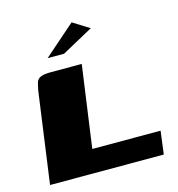

<svg xmlns="http://www.w3.org/2000/svg" viewBox="-98 -727 753 812"><g transform="rotate(-15 278.5 -320.5)"><path d="M284 -460 234 -101H533L520 0H22L77 -398Q81 -419 85 -433Q89 -447 103.5 -453.5Q118 -460 150 -460ZM151 -521 288 -641 360 -596 223 -521Z"/></g></svg>

Font: Genos ExtraBold
Style: Italic
Weight: 800
Italic angle: -8°
Version: Version 1.010